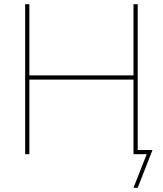

<svg xmlns="http://www.w3.org/2000/svg" viewBox="-20 -730 771 909"><path d="M632 -710V0H612V-353H119V0H99V-710H119V-373H612V-710ZM612 159 678 -9 680 0H612V-20H702L632 159Z"/></svg>

Font: Raleway Thin
Style: Regular
Weight: 100
Designer: Matt McInerney, Pablo Impallari, Rodrigo Fuenzalida
Foundry: Matt McInerney, Pablo Impallari, Rodrigo Fuenzalida
Version: Version 4.026